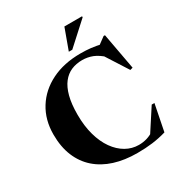

<svg xmlns="http://www.w3.org/2000/svg" viewBox="-212 -1064 1147 1223"><g transform="rotate(-30 362.0 -452.5)"><path d="M476.5 -27Q507.5 -27 536 -35.5Q564.5 -44 592.5 -63L565 -40.5L674.5 -209H694.5L656 -15Q604 0 553.2 6.5Q502.5 13 442 13Q349.5 13 275 -10.5Q200.5 -34 147.2 -80.8Q94 -127.5 65.5 -196.5Q37 -265.5 37 -356.5Q37 -464 87.8 -545.5Q138.5 -627 230 -672.5Q321.5 -718 444 -718Q485.5 -718 520 -714Q554.5 -710 599 -700L556 -688L627.5 -740.5H637.5L686.5 -473.5L667 -468L547.5 -655L587 -608Q544 -647.5 507.5 -661.8Q471 -676 431.5 -676Q387.5 -676 351.2 -660.5Q315 -645 288.5 -611.2Q262 -577.5 247.5 -522.8Q233 -468 233 -389.5Q233 -305.5 251.8 -238.8Q270.5 -172 304 -124.8Q337.5 -77.5 381.8 -52.2Q426 -27 476.5 -27ZM385.5 -764.5 441.5 -918H571.5V-910.5L411 -764.5Z"/></g></svg>

Font: Newsreader 60pt
Style: Bold
Weight: 700
Designer: Hugues Gentile
Foundry: Production Type
Version: Version 1.003